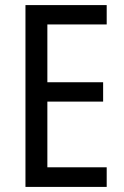

<svg xmlns="http://www.w3.org/2000/svg" viewBox="-20 -734 488 754"><path d="M399 0V-77H166V-335H385V-411H166V-638H399V-714H80V0Z"/></svg>

Font: Noto Sans Khmer Condensed
Style: Regular
Weight: 400
Width: 3
Designer: Danh Hong and the Monotype Design Team
Foundry: Monotype Imaging Inc.
Version: Version 2.004